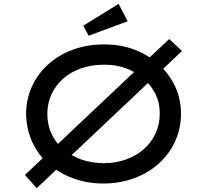

<svg xmlns="http://www.w3.org/2000/svg" viewBox="-20 -940 1069 994"><path d="M641 -830 594 -920 411 -807 439 -755ZM271 -61C297 -44 325 -29 356 -18C405 1 458 10 516 10C747 10 917 -148 917 -350C917 -401 907 -449 887 -492C871 -526 850 -557 825 -584L922 -676L856 -738L755 -643C731 -659 705 -672 676 -683C629 -701 578 -710 522 -710C520 -710 518 -710 516 -710C284 -710 115 -552 115 -350C116 -300 126 -253 145 -209C159 -177 178 -148 201 -121L109 -34L170 34ZM280 -195C267 -211 255 -229 246 -249C232 -280 225 -314 225 -350C225 -496 345 -605 516 -605C518 -605 520 -605 522 -605C562 -605 599 -599 633 -586C648 -581 661 -574 674 -567ZM516 -95C474 -96 435 -102 399 -115C382 -122 366 -129 351 -137L746 -510C762 -493 775 -473 786 -451C800 -422 807 -390 807 -355C807 -353 807 -352 807 -350C807 -206 686 -95 516 -95Z"/></svg>

Font: Lexend Peta
Style: Regular
Weight: 400
Designer: Bonnie Shaver-Troup, Thomas Jockin
Foundry: Lexend
Version: Version 1.007